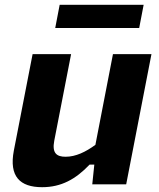

<svg xmlns="http://www.w3.org/2000/svg" viewBox="-20 -766 660 798"><path d="M115.5 -541 37.5 -140C17 -32.5 63 12 155 12C234.5 12 294.5 -21 352.5 -82H372L363.5 0H504.5L609.5 -541H449.5L376.5 -164C336 -134.5 295 -114.5 252.5 -114.5C216 -114.5 195.5 -129 205.5 -181L275.5 -541ZM577 -746H228L209.5 -649.5H558.5Z"/></svg>

Font: Monaspace Neon ExtraBold
Style: Italic
Weight: 800
Italic angle: -11°
Designer: Riley Cran & the Lettermatic Team
Foundry: Lettermatic
Version: Version 1.200 (Monaspace Neon)